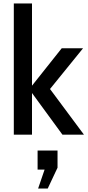

<svg xmlns="http://www.w3.org/2000/svg" viewBox="-20 -770 504 1098"><path d="M59 -750H163V-280L333 -494H455L266 -261L460 0H337L163 -238V0H59ZM198 308 235 200H195V91H309V189L253 308Z"/></svg>

Font: Cabin Medium
Style: Regular
Weight: 500
Designer: Pablo Impallari
Foundry: Pablo Impallari. http://www.impallari.com Igino Marini. http://www.ikern.com
Version: Version 2.001